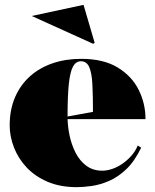

<svg xmlns="http://www.w3.org/2000/svg" viewBox="-20 -758 641 793"><path d="M315 -515Q408 -515 466.5 -479Q525 -443 553 -386.5Q581 -330 581 -266H255V-276L364 -296Q364 -364 361.5 -410.5Q359 -457 348.5 -481Q338 -505 314 -505Q294 -505 282 -484Q270 -463 264.5 -413.5Q259 -364 259 -276Q259 -239 267 -200Q275 -161 292 -127.5Q309 -94 336.5 -73.5Q364 -53 403 -53Q421 -53 442.5 -60Q464 -67 484.5 -81Q505 -95 522 -114Q539 -133 549 -157L563 -148Q536 -92 502 -59.5Q468 -27 431 -11Q394 5 359.5 10Q325 15 297 15Q228 15 176 -7.5Q124 -30 89.5 -67Q55 -104 37.5 -149.5Q20 -195 20 -240Q20 -305 42 -356Q64 -407 103.5 -442.5Q143 -478 197 -496.5Q251 -515 315 -515ZM365 -577 111 -692 325 -738 371 -581Z"/></svg>

Font: Kalnia Thin
Style: Regular
Weight: 100
Version: Version 1.105